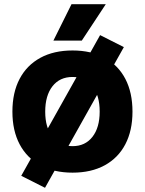

<svg xmlns="http://www.w3.org/2000/svg" viewBox="-20 -809 690 913"><path d="M194 84 81 27 456 -642 569 -585ZM325 12Q236 12 171.8 -23Q107.6 -58.1 73.3 -123Q39 -188 39 -278Q39 -369 73.3 -434Q107.5 -498.9 171.7 -534Q235.8 -569 325 -569Q414 -569 478 -534Q542 -499 576 -434Q610 -369 610 -278Q610 -188 576 -123Q542 -58 478 -23Q414 12 325 12ZM325 -114Q385 -114 419.5 -158.1Q454 -202.3 454 -278.3Q454 -355 419.5 -399Q385 -443 325 -443Q264.2 -443 229.6 -398.9Q195 -354.7 195 -278Q195 -202 229.6 -158Q264.2 -114 325 -114ZM234 -616 320 -789H483L369 -616Z"/></svg>

Font: Azeret Mono Thin
Style: Regular
Weight: 100
Designer: Martin Vácha
Foundry: Displaay
Version: Version 1.002